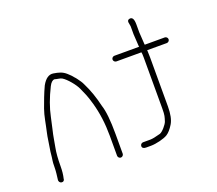

<svg xmlns="http://www.w3.org/2000/svg" viewBox="-111 -784 1083 959"><g transform="rotate(-20 430.0 -304.5)"><path d="M384 6C376.1 6 369 -1.1 369 -9V-115C369 -179.2 361.2 -238.9 345.5 -294.1C331.3 -343.9 325.4 -352.8 311 -385.9C299.7 -411.5 266.3 -451.7 244 -465C234.9 -470.5 218.2 -470.9 206 -475C195.4 -475 185.7 -466.3 177 -449C151.2 -397.4 133.8 -349.3 124.7 -304.7C121.1 -287.2 116.7 -267.7 111.7 -246.2C99.9 -196.5 104.1 -206.7 93.5 -153C88.5 -127.6 86 -95.6 86 -57C86 -32.3 83.7 -10.7 79 8C79 28.3 47.2 24.8 50.2 2C52.5 -15.8 56 -40.7 56 -64.2C56 -78.9 56.7 -90.1 58 -97.7C61.9 -119.4 61.5 -135.4 66.2 -160.2C71.6 -189 73.1 -212 79.5 -239C88.4 -276.4 94.5 -321.1 107 -355.5C119.8 -390.5 131.9 -424.4 150 -463C167.4 -494.3 187.4 -508 210.1 -504.4C236.9 -500 256.2 -495.7 276.6 -477.4C289.5 -465.8 298 -457 302 -451C306.7 -446.3 310.9 -441.3 314.5 -436C323.5 -422.9 330.7 -415.1 338 -398C356.5 -361.1 371.5 -318.1 383 -269C393.7 -237 399 -185.7 399 -115V-9C399 -1.1 392 6 384 6Z M499 -13C499 -20.9 506.1 -28 514 -28H525H552.5C563.4 -28 581.6 -31.5 606.9 -38.6C621.5 -42.7 647.8 -74.5 652 -88.3C658.8 -110.5 662 -115.6 662 -154V-424C662 -439.3 661.3 -449 660 -453H527C519.1 -453 512 -460.1 512 -468C512 -475.9 519.1 -483 527 -483H659C658.3 -483.7 658 -484.7 658 -486L654 -551V-593C654 -605.5 641.2 -627.5 662 -631C676.7 -633.4 684 -620.8 684 -593V-551L688 -488C688 -485.3 688.3 -483.7 689 -483H795C802.9 -483 810 -475.9 810 -468C810 -460.1 802.9 -453 795 -453H690C690.7 -452.3 691 -451.5 691 -450.5L692 -415V-154C692 -114 685.8 -83.8 673.3 -63.5C660.9 -43.1 648.4 -28.9 635.8 -20.8C617.4 -8.8 572.8 2 545.3 2H519.3C507.1 2 499 -2.6 499 -13Z"/></g></svg>

Font: MewTooHand
Style: Reversed
Weight: 400
Designer: Mew Too, Robert Jablonski
Version: Version 0.77